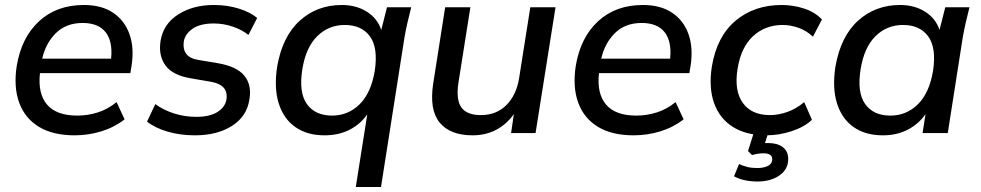

<svg xmlns="http://www.w3.org/2000/svg" viewBox="-20 -533 3929 769"><path d="M279 9Q192 9 136 -25Q80 -59 57 -121.5Q34 -184 47 -269Q66 -383 136.5 -448Q207 -513 316 -513Q387 -513 433 -482Q479 -451 498.5 -396.5Q518 -342 507 -270L502 -240H140Q131 -158 168.5 -114Q206 -70 290 -70Q331 -70 371 -82.5Q411 -95 447 -124L479 -55Q438 -23 386 -7Q334 9 279 9ZM311 -441Q245 -441 204 -400.5Q163 -360 149 -298H425Q432 -367 403 -404Q374 -441 311 -441Z M761 9Q701 9 650.5 -6Q600 -21 569 -46L602 -116Q635 -92 677.5 -78.5Q720 -65 766 -65Q820 -65 851 -84.5Q882 -104 887 -135Q896 -194 822 -206L746 -219Q672 -231 643 -270.5Q614 -310 623 -369Q634 -437 693.5 -475Q753 -513 836 -513Q891 -513 937 -498.5Q983 -484 1010 -461L975 -393Q949 -414 912 -426.5Q875 -439 836 -439Q782 -439 751.5 -418Q721 -397 716 -366Q712 -337 725.5 -318Q739 -299 774 -293L852 -280Q928 -267 958.5 -230Q989 -193 979 -135Q969 -67 909.5 -29Q850 9 761 9Z M1405 216 1451 -75Q1423 -35 1379.5 -13Q1336 9 1280 9Q1210 9 1163 -24Q1116 -57 1096.5 -118.5Q1077 -180 1090 -266Q1111 -387 1180.5 -450Q1250 -513 1349 -513Q1407 -513 1449.5 -486Q1492 -459 1507 -413L1530 -504H1627Q1619 -473 1612 -442.5Q1605 -412 1600 -383L1506 216ZM1310 -70Q1374 -70 1420 -115Q1466 -160 1481 -249Q1495 -342 1461.5 -387.5Q1428 -433 1361 -433Q1296 -433 1250.5 -388Q1205 -343 1191 -256Q1176 -163 1209 -116.5Q1242 -70 1310 -70Z M1873 9Q1783 9 1741 -42Q1699 -93 1715 -198L1763 -504H1864L1816 -201Q1806 -133 1828 -102.5Q1850 -72 1906 -72Q1968 -72 2008 -112Q2048 -152 2059 -219L2104 -504H2205L2125 0H2027L2038 -76Q2009 -35 1967 -13Q1925 9 1873 9Z M2518 9Q2431 9 2375 -25Q2319 -59 2296 -121.5Q2273 -184 2286 -269Q2305 -383 2375.5 -448Q2446 -513 2555 -513Q2626 -513 2672 -482Q2718 -451 2737.5 -396.5Q2757 -342 2746 -270L2741 -240H2379Q2370 -158 2407.5 -114Q2445 -70 2529 -70Q2570 -70 2610 -82.5Q2650 -95 2686 -124L2718 -55Q2677 -23 2625 -7Q2573 9 2518 9ZM2550 -441Q2484 -441 2443 -400.5Q2402 -360 2388 -298H2664Q2671 -367 2642 -404Q2613 -441 2550 -441Z M3049 9Q2970 9 2916.5 -24Q2863 -57 2840.5 -119Q2818 -181 2831 -266Q2851 -387 2926 -450Q3001 -513 3111 -513Q3158 -513 3201.5 -498.5Q3245 -484 3272 -455L3236 -386Q3211 -410 3178.5 -421.5Q3146 -433 3115 -433Q3045 -433 2996.5 -388.5Q2948 -344 2934 -257Q2920 -170 2955 -121Q2990 -72 3064 -72Q3097 -72 3133 -84.5Q3169 -97 3201 -124L3232 -53Q3201 -24 3150.5 -7.5Q3100 9 3049 9ZM3014 194Q2986 194 2961.5 188.5Q2937 183 2920 173L2940 124Q2958 132 2974.5 136Q2991 140 3013 140Q3040 140 3056.5 131Q3073 122 3073 105Q3073 81 3038 81Q3028 81 3017.5 82.5Q3007 84 2992 88L2976 72L3005 -20H3063L3044 40Q3051 40 3058 40Q3094 40 3115.5 56.5Q3137 73 3137 104Q3137 145 3102 169.5Q3067 194 3014 194Z M3516 9Q3446 9 3399 -24Q3352 -57 3332.5 -118.5Q3313 -180 3326 -266Q3347 -387 3416.5 -450Q3486 -513 3585 -513Q3643 -513 3685.5 -486Q3728 -459 3743 -413L3766 -504H3863Q3855 -473 3848 -442.5Q3841 -412 3836 -383L3776 0H3675L3687 -76Q3659 -36 3615.5 -13.5Q3572 9 3516 9ZM3546 -70Q3610 -70 3656 -115Q3702 -160 3717 -249Q3731 -342 3697.5 -387.5Q3664 -433 3597 -433Q3532 -433 3486.5 -388Q3441 -343 3427 -256Q3412 -163 3445 -116.5Q3478 -70 3546 -70Z"/></svg>

Font: Mulish SemiBold
Style: Italic
Weight: 600
Italic angle: -9°
Designer: Vernon Adams
Foundry: Vernon Adams
Version: Version 3.603; ttfautohint (v1.8.3)